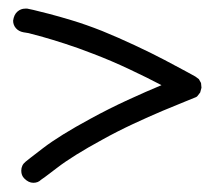

<svg xmlns="http://www.w3.org/2000/svg" viewBox="-20 -543 498 436"><path d="M42 -523.4Q43 -523.4 55.7 -520.5Q68.4 -517.6 90.8 -511.7Q113.3 -505.9 144 -496.6Q174.8 -487.3 211.9 -472.7Q248 -458 285.6 -440.4Q323.2 -422.9 353 -407.2Q382.8 -391.6 402.3 -380.9Q421.9 -370.1 423.8 -369.1L431.6 -363.3L436.5 -354.5L437.5 -343.8L434.6 -333Q429.7 -326.2 428.2 -324.7Q426.8 -323.2 424.8 -322.3Q422.9 -321.3 401.9 -313Q380.9 -304.7 349.6 -291.5Q318.4 -278.3 281.7 -261.2Q245.1 -244.1 211.9 -225.6Q145.5 -189.5 109.9 -162.1Q74.2 -134.8 73.2 -134.8Q66.4 -127.9 55.7 -127.9Q44.9 -127.9 35.2 -137.7Q28.3 -144.5 28.3 -155.3Q28.3 -168 38.1 -175.8Q40 -177.7 77.6 -206.5Q115.2 -235.4 185.5 -273.4Q226.6 -295.9 270 -315.9Q313.5 -335.9 346.7 -349.6Q315.4 -366.2 273.9 -385.7Q232.4 -405.3 191.4 -420.9Q156.2 -434.6 127.4 -443.8Q98.6 -453.1 77.6 -459Q56.6 -464.8 44.9 -467.8L33.2 -469.7Q22.5 -471.7 16.1 -479Q9.8 -486.3 9.8 -496.1Q11.7 -509.8 19.5 -516.6Q27.3 -523.4 37.1 -523.4Z"/></svg>

Font: Coming Soon
Style: Regular
Weight: 400
Designer: Dathan Boardman
Foundry: Open Window
Version: Version 1.000